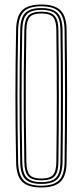

<svg xmlns="http://www.w3.org/2000/svg" viewBox="-20 -826 366 852"><path d="M163.5 6Q103.8 6 78.1 -20Q52.5 -46 51.5 -105.8Q50 -188.2 49.2 -260.6Q48.5 -333 48.5 -402.1Q48.5 -471.2 49.2 -542.5Q50 -613.8 51.5 -693.5Q52.5 -754 78.1 -780Q103.8 -806 163.5 -806Q222 -806 248.4 -780.2Q274.8 -754.5 275.5 -693.5Q276.5 -619.2 277.1 -547.2Q277.8 -475.2 277.8 -403.4Q277.8 -331.5 277.2 -257.6Q276.8 -183.8 275.5 -105.8Q274.8 -45.2 248.4 -19.6Q222 6 163.5 6ZM163.5 -2Q217.8 -2 241.8 -25.8Q265.8 -49.5 266.5 -106Q267.5 -181.5 268 -253.4Q268.5 -325.2 268.5 -396.5Q268.5 -467.8 268 -541.2Q267.5 -614.8 266.5 -693.5Q265.8 -751 241.5 -774.5Q217.2 -798 163.5 -798Q107.5 -798 84.6 -773.6Q61.8 -749.2 60.5 -693.5Q59 -610.2 58.2 -537.4Q57.5 -464.5 57.5 -395.5Q57.5 -326.5 58.2 -255.6Q59 -184.8 60.5 -106Q61.8 -50.5 84.8 -26.2Q107.8 -2 163.5 -2ZM163.5 -9.8Q113 -9.8 91.8 -31.6Q70.5 -53.5 69.8 -106.2Q68.2 -189.2 67.5 -262.1Q66.8 -335 66.8 -404Q66.8 -473 67.5 -543.8Q68.2 -614.5 69.8 -693.2Q70.5 -746.5 91.8 -768.4Q113 -790.2 163.5 -790.2Q213.5 -790.2 235.1 -768.2Q256.8 -746.2 257.5 -693.2Q258.5 -609.2 259 -536.2Q259.5 -463.2 259.5 -394.5Q259.5 -325.8 258.9 -255.4Q258.2 -185 257.5 -106.2Q256.8 -54.2 235.4 -32Q214 -9.8 163.5 -9.8ZM163.5 -17.8Q210.2 -17.8 229 -38Q247.8 -58.2 248.2 -106.5Q249.5 -192 249.9 -264.8Q250.2 -337.5 250.2 -405.2Q250.2 -473 249.8 -543Q249.2 -613 248.2 -693Q247.8 -741.2 229.1 -761.8Q210.5 -782.2 163.5 -782.2Q117.2 -782.2 98.5 -762.2Q79.8 -742.2 78.8 -693.2Q77.2 -614.2 76.5 -542.9Q75.8 -471.5 75.8 -402.2Q75.8 -333 76.5 -260.4Q77.2 -187.8 78.8 -106.2Q79.8 -57.5 98.8 -37.6Q117.8 -17.8 163.5 -17.8ZM163.5 -25.8Q122 -25.8 105.4 -43.8Q88.8 -61.8 88 -106.5Q86 -217.5 85.4 -311.2Q84.8 -405 85.4 -496.5Q86 -588 88 -693Q88.8 -738 105.2 -756.1Q121.8 -774.2 163.5 -774.2Q205.8 -774.2 222.2 -755.9Q238.8 -737.5 239.2 -692.8Q240.2 -605 240.8 -532Q241.2 -459 241.2 -392.1Q241.2 -325.2 240.6 -256.1Q240 -187 239.2 -106.8Q238.8 -62.5 222.4 -44.1Q206 -25.8 163.5 -25.8ZM163.5 -33.8Q202 -33.8 215.9 -50.5Q229.8 -67.2 230 -107Q231.2 -190.5 231.6 -261.1Q232 -331.8 232 -398.6Q232 -465.5 231.6 -536.6Q231.2 -607.8 230 -692.5Q229.8 -732.5 216 -749.4Q202.2 -766.2 163.5 -766.2Q126.2 -766.2 112 -750.2Q97.8 -734.2 97 -692.8Q95.2 -587 94.5 -494.5Q93.8 -402 94.4 -308.6Q95 -215.2 97 -106.8Q97.8 -65.5 112 -49.6Q126.2 -33.8 163.5 -33.8Z"/></svg>

Font: Big Shoulders Inline Display Thin Light
Style: Regular
Weight: 300
Version: Version 2.002